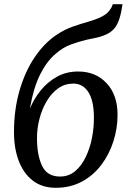

<svg xmlns="http://www.w3.org/2000/svg" viewBox="-20 -882 620 913"><path d="M562.5 -862 556.5 -826.5Q549 -789.5 536.2 -765.2Q523.5 -741 499.8 -726Q476 -711 435.5 -702Q426 -700 415 -697.8Q404 -695.5 392 -693Q354 -684 316 -670Q278 -656 244 -625.5Q203.5 -592 171.8 -529.8Q140 -467.5 122 -365Q141.5 -412.5 174.2 -452.8Q207 -493 251.5 -517.5Q296 -542 351.5 -542Q435 -542 487 -486.2Q539 -430.5 539 -336.5Q539 -271 519 -209Q499 -147 461.2 -97.2Q423.5 -47.5 369 -18.2Q314.5 11 245 11Q180.5 11 136.2 -23Q92 -57 69.2 -116.8Q46.5 -176.5 46.5 -253.5Q46.5 -361 72.8 -451.2Q99 -541.5 144.2 -608.8Q189.5 -676 247 -715Q286 -741.5 326.2 -755.5Q366.5 -769.5 402.8 -779.8Q439 -790 467 -804.5Q495 -819 510 -846.5L516.5 -862ZM328.5 -484.5Q288.5 -484.5 256.5 -461.8Q224.5 -439 202 -400.8Q179.5 -362.5 167.5 -316.2Q155.5 -270 156 -223Q156 -144 180.2 -93.2Q204.5 -42.5 265.5 -42.5Q307 -42.5 337.5 -68.2Q368 -94 388 -136Q408 -178 417.5 -227Q427 -276 426.5 -323Q426.5 -402.5 400.5 -443.5Q374.5 -484.5 328.5 -484.5Z"/></svg>

Font: Merriweather
Style: Italic
Weight: 400
Italic angle: -7.8°
Designer: Eben Sorkin
Foundry: Eben Sorkin
Version: Version 2.100